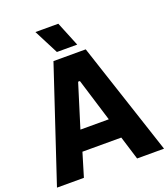

<svg xmlns="http://www.w3.org/2000/svg" viewBox="-166 -1007 981 1119"><g transform="rotate(-20 325.0 -447.5)"><path d="M263 -743H389L327 -895H185ZM-7 0H160L204 -146H445L490 0H657L426 -700H226ZM237 -271 320 -538H331L413 -271Z"/></g></svg>

Font: Fixel Text Bold
Style: Bold
Weight: 700
Width: 4
Designer: AlfaBravo + MacPaw
Foundry: Kyrylo Tkachov, Marchela Mozhyna, Serhii Makarenko, Maria Weinstein, Zakhar Kryvoshyya
Version: Version 1.211